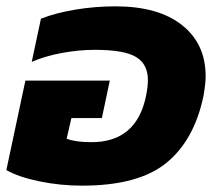

<svg xmlns="http://www.w3.org/2000/svg" viewBox="-38 -570 680 605"><path d="M-18 -34 42 -316H308L283 -198H187L172 -133Q200 -122 250 -122Q392 -122 422 -267Q428 -296 428 -318Q428 -368 390.5 -390.5Q353 -413 261 -413Q210 -413 156.5 -403Q103 -393 62 -375L91 -511Q136 -529 198.5 -539.5Q261 -550 326 -550Q461 -550 535.5 -491Q610 -432 610 -330Q610 -306 603 -267Q574 -128 486 -56.5Q398 15 221 15Q152 15 86.5 1.5Q21 -12 -18 -34Z"/></svg>

Font: Prompt Bold
Style: Bold Italic
Weight: 700
Italic angle: -12°
Designer: Katatrad Team
Foundry: CadsonDemak
Version: Version 1.000